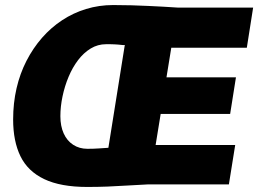

<svg xmlns="http://www.w3.org/2000/svg" viewBox="-20 -730 1022 760"><path d="M886 0H564Q521 2 482 4.5Q443 7 405.5 8.5Q368 10 325 10Q220 10 155 -21Q90 -52 61 -111.5Q32 -171 32 -257Q32 -322 45.5 -380.5Q59 -439 85 -489.5Q111 -540 146.5 -580.5Q182 -621 226 -650Q270 -679 321 -694.5Q372 -710 428 -710Q467 -710 501.5 -709Q536 -708 567 -706.5Q598 -705 626.5 -703.5Q655 -702 683 -700H982L957 -541H658L639 -424H914L891 -279H616L596 -156H911ZM409 -145 474 -552Q469 -551 462.5 -552Q456 -553 448 -553.5Q440 -554 432 -554.5Q424 -555 416 -555Q408 -555 400 -555Q367 -555 339 -538Q311 -521 289 -492Q267 -463 251.5 -426Q236 -389 227.5 -348.5Q219 -308 219 -270Q219 -231 232 -202Q245 -173 269.5 -157Q294 -141 326 -141Q351 -141 371.5 -142.5Q392 -144 409 -145Z"/></svg>

Font: Georama ExtraCondensed Thin ExtraBold
Style: Italic
Weight: 800
Italic angle: -9°
Version: Version 1.001